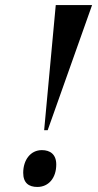

<svg xmlns="http://www.w3.org/2000/svg" viewBox="-20 -734 389 761"><path d="M155 -218H169L345 -714H201ZM128 7C173 7 203 -29 203 -82C203 -122 179 -139 146 -139C101 -139 72 -100 72 -49C72 -9 94 7 128 7Z"/></svg>

Font: Noto Serif Display SemiCondensed SemiBold
Style: Italic
Weight: 600
Width: 4
Italic angle: -12°
Designer: Monotype Design Team
Foundry: Monotype Imaging Inc.
Version: Version 2.009